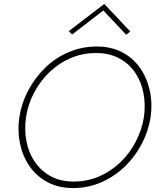

<svg xmlns="http://www.w3.org/2000/svg" viewBox="-20 -945 796 974"><path d="M112 -350Q122 -417 153.5 -476Q185 -535 232 -580Q279 -625 339 -650.5Q399 -676 467 -676Q535 -676 585 -649Q635 -622 666 -576Q697 -530 708 -471.5Q719 -413 710 -350Q699 -284 668 -225Q637 -166 590 -121Q543 -76 483 -50Q423 -24 354 -24Q286 -24 236.5 -51.5Q187 -79 156 -125Q125 -171 114 -229Q103 -287 112 -350ZM78 -350Q68 -281 81.5 -216.5Q95 -152 130 -101.5Q165 -51 221 -21Q277 9 351 9Q426 9 492 -19.5Q558 -48 610.5 -97.5Q663 -147 697.5 -212Q732 -277 744 -350Q754 -420 740 -484.5Q726 -549 691 -599.5Q656 -650 600.5 -679.5Q545 -709 471 -709Q396 -709 329.5 -681Q263 -653 211 -603Q159 -553 124.5 -488.5Q90 -424 78 -350ZM504 -892 620 -769 641 -785 509 -925 329 -787 346 -770Z"/></svg>

Font: Jost ExtraLight
Style: Italic
Weight: 250
Italic angle: -5°
Version: Version 3.710